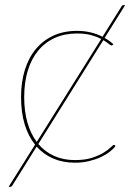

<svg xmlns="http://www.w3.org/2000/svg" viewBox="-20 -616 504 734"><path d="M114 -63Q88 -95.5 74.2 -141Q60.5 -186.5 60.5 -245Q60.5 -302 75 -348.8Q89.5 -395.5 117 -428.5Q144.5 -461.5 184.2 -479.8Q224 -498 274.5 -498Q303 -498 327.2 -492Q351.5 -486 372 -475.5L444 -590.5Q447.5 -596.5 452 -596.5H458.5L380 -471Q398 -461 413.5 -447L410.5 -444Q408.5 -442 406.5 -442Q403.5 -442 396 -448.2Q388.5 -454.5 375 -462.5L126.5 -65.5Q152 -35.5 187.2 -19.8Q222.5 -4 266.5 -4Q305.5 -4 332.5 -13Q359.5 -22 377 -33Q394.5 -44 403.5 -53Q412.5 -62 415.5 -62Q417.5 -62 419.5 -60L421.5 -58Q414 -47 399.5 -35.8Q385 -24.5 365 -15.2Q345 -6 320 0Q295 6 266.5 6Q220.5 6 183.8 -9.8Q147 -25.5 120 -55.5L27.5 92.5Q26 95 24.5 96.5Q23 98 20 98H13ZM72.5 -245Q72.5 -190 85 -147Q97.5 -104 120.5 -73.5L367 -467Q351 -475.5 328.5 -481.8Q306 -488 274.5 -488Q227 -488 189.5 -471Q152 -454 126 -422.5Q100 -391 86.2 -346Q72.5 -301 72.5 -245Z"/></svg>

Font: Lato Hairline
Style: Regular
Weight: 100
Designer: Lukasz Dziedzic
Foundry: tyPoland Lukasz Dziedzic
Version: Version 2.007; 2014-02-27